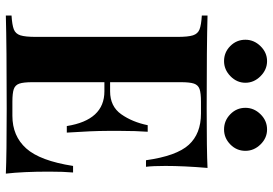

<svg xmlns="http://www.w3.org/2000/svg" viewBox="-162 -796 957 674"><g transform="rotate(90 317.0 -458.5)"><path d="M589 0Q521 -3 360 -3Q142 -3 34 0V-20Q67 -22 82.5 -28Q98 -34 103.5 -51Q109 -68 109 -106V-602Q109 -640 103.5 -657Q98 -674 82.5 -680Q67 -686 34 -688V-708Q142 -705 360 -705Q507 -705 569 -708Q562 -625 562 -560Q562 -516 565 -492H542Q527 -599 488 -642Q449 -685 378 -685H337Q306 -685 292 -680Q278 -675 273 -660.5Q268 -646 268 -614V-366H300Q353 -366 380.5 -405Q408 -444 419 -498H442Q439 -456 439 -404V-356Q439 -305 445 -214H422Q401 -346 300 -346H268V-94Q268 -62 273 -47.5Q278 -33 292 -28Q306 -23 337 -23H386Q457 -23 500.5 -71.5Q544 -120 562 -236H585Q582 -203 582 -152Q582 -60 589 0ZM270 -841Q270 -811 247 -788.5Q224 -766 194 -766Q163 -766 141 -788Q119 -810 119 -841Q119 -871 141.5 -894Q164 -917 194 -917Q224 -917 247 -894Q270 -871 270 -841ZM509 -841Q509 -810 486.5 -788Q464 -766 434 -766Q403 -766 380.5 -788Q358 -810 358 -841Q358 -871 380.5 -894Q403 -917 434 -917Q464 -917 486.5 -894Q509 -871 509 -841Z"/></g></svg>

Font: Playfair Display SC
Style: Bold
Weight: 700
Designer: Claus Eggers Sørensen
Foundry: Claus Eggers Sørensen
Version: Version 1.200; ttfautohint (v1.6)